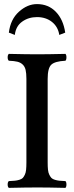

<svg xmlns="http://www.w3.org/2000/svg" viewBox="-20 -908 360 930"><path d="M210.9 -525.9V-121.1Q210.9 -100.1 212.4 -85.7Q213.9 -71.3 219 -61.3Q224.1 -51.3 229.2 -45.9Q234.4 -40.5 245.8 -37.1Q257.3 -33.7 267.6 -32.7Q277.8 -31.7 296.9 -30.8Q301.8 -26.4 301.8 -14.4Q301.8 -2.4 296.9 2Q210.9 0 161.1 0Q108.9 0 22.9 2Q17.1 -2.4 17.1 -14.4Q17.1 -26.4 22.9 -30.8Q42 -31.7 52.2 -32.7Q62.5 -33.7 73.7 -37.1Q85 -40.5 90.1 -45.9Q95.2 -51.3 100.1 -61.3Q105 -71.3 106.4 -85.7Q107.9 -100.1 107.9 -121.1V-525.9Q107.9 -553.2 104 -569.6Q100.1 -585.9 89.6 -595.7Q79.1 -605.5 64 -609.1Q48.8 -612.8 22.9 -613.8Q17.1 -618.2 17.1 -630.4Q17.1 -642.6 22.9 -647Q110.8 -645 160.2 -645Q210.9 -645 296.9 -647Q301.8 -642.6 301.8 -630.4Q301.8 -618.2 296.9 -613.8Q246.1 -611.3 228.5 -594.7Q210.9 -578.1 210.9 -525.9ZM267.1 -738.8Q261.2 -778.3 231.7 -801.8Q202.1 -825.2 159.2 -825.2Q118.2 -825.2 87.4 -803.2Q56.6 -781.2 51.8 -738.8L22.9 -750Q30.8 -814.5 71.8 -851.3Q112.8 -888.2 159.2 -888.2Q214.4 -888.2 250.5 -850.8Q286.6 -813.5 295.9 -750Z"/></svg>

Font: Common Serif Medium
Style: Regular
Weight: 500
Designer: Philipp H. Poll, Khaled Hosny
Foundry: Stefan Peev, Context Ltd.
Version: Version 1.026